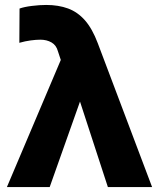

<svg xmlns="http://www.w3.org/2000/svg" viewBox="-20 -755 642 775"><path d="M7.9 0 225.4 -513 213.9 -547.8Q207.4 -572.4 188.1 -583.6Q168.8 -594.8 142.9 -594.8Q125.9 -594.8 104 -591.9Q82.1 -589 58.1 -582.2L58.9 -720.5Q77.2 -727.2 108.5 -731.1Q139.8 -735 166.4 -735Q215.8 -735 254.6 -720.8Q293.4 -706.5 323 -672.9Q352.6 -639.2 374.6 -580.8L593.9 0H415.4L302.9 -345L180.6 0Z"/></svg>

Font: Geologica-Sharp
Style: Regular
Weight: 100
Designer: Sindre Bremnes, Frode Helland
Foundry: Monokrom Skriftforlag AS
Version: Version 1.010;gftools[0.9.28]